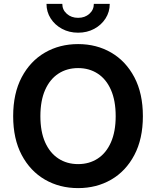

<svg xmlns="http://www.w3.org/2000/svg" viewBox="-20 -966 810 996"><path d="M385.3 9.8Q289.1 9.8 212.9 -34.4Q136.7 -78.6 92.5 -162.1Q48.3 -245.6 48.3 -363.3Q48.3 -481.4 92.5 -565.2Q136.7 -648.9 212.9 -693.1Q289.1 -737.3 385.3 -737.3Q481 -737.3 556.9 -693.1Q632.8 -648.9 677 -565.2Q721.2 -481.4 721.2 -363.3Q721.2 -245.6 677 -161.9Q632.8 -78.1 556.9 -34.2Q481 9.8 385.3 9.8ZM385.3 -114.7Q442.9 -114.7 486.8 -143.3Q530.8 -171.9 555.4 -227.5Q580.1 -283.2 580.1 -363.3Q580.1 -444.3 555.4 -500Q530.8 -555.7 486.8 -584.2Q442.9 -612.8 385.3 -612.8Q327.1 -612.8 283 -584Q238.8 -555.2 214.1 -499.5Q189.5 -443.8 189.5 -363.3Q189.5 -283.2 214.1 -227.8Q238.8 -172.4 283 -143.6Q327.1 -114.7 385.3 -114.7ZM385.3 -796.4Q338.9 -796.4 301.8 -816.4Q264.6 -836.4 242.9 -870.4Q221.2 -904.3 221.2 -945.8H303.2Q303.2 -915 326.7 -894.3Q350.1 -873.5 385.3 -873.5Q420.4 -873.5 443.6 -894.3Q466.8 -915 466.8 -945.8H549.3Q549.3 -904.3 527.6 -870.4Q505.9 -836.4 468.8 -816.4Q431.6 -796.4 385.3 -796.4Z"/></svg>

Font: Inter
Style: 650
Weight: 650
Designer: Rasmus Andersson
Foundry: rsms
Version: Version 4.001;git-66647c0bb